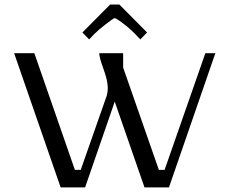

<svg xmlns="http://www.w3.org/2000/svg" viewBox="-20 -815 998 835"><path d="M499 -795.4 619.6 -673.8 590.3 -643.6 567.4 -667.5Q552.7 -683.1 532 -700Q511.2 -716.8 496.6 -726.6Q481.9 -736.3 479 -736.3Q474.1 -736.3 440.2 -710Q406.2 -683.6 390.6 -667.5L367.7 -643.6L338.4 -673.8L459 -795.4ZM695.8 -76.2 873 -583.5H916.5L714.8 0H608.4L479 -373L350.1 0H243.7L41.5 -583.5H129.4Q285.6 -135.3 305.7 -76.2H331.1L442.9 -395Q448.7 -411.6 448.7 -433.1Q448.7 -463.9 430.2 -514.6Q411.6 -565.4 411.6 -583.5H515.6V-521Q650.4 -135.3 670.9 -76.2Z"/></svg>

Font: Resagnicto
Style: Regular
Weight: 500
Version: Version 0.9991